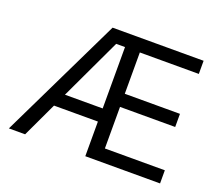

<svg xmlns="http://www.w3.org/2000/svg" viewBox="-120 -900 1230 1073"><g transform="rotate(20 495.0 -363.5)"><path d="M377.8 -727.3H919V-649.1H568.2V-403.4H896.3V-325.3H568.2V-78.1H924.7V0H480.1V-206H219.1L122.2 0H25.6ZM480.1 -284.1V-649.1H427.6L255.7 -284.1Z"/></g></svg>

Font: Fast_Sans-Dotted
Style: Regular
Weight: 400
Version: Version 3.018